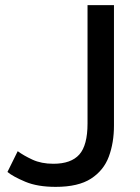

<svg xmlns="http://www.w3.org/2000/svg" viewBox="-20 -713 544 748"><path d="M197 15Q126 15 78.5 -5Q31 -25 9 -43L49 -124Q72 -107 106.5 -91Q141 -75 188 -75Q257 -75 289 -111Q321 -147 321 -232V-693H424V-224Q424 -157 404 -103Q384 -49 334.5 -17Q285 15 197 15Z"/></svg>

Font: Ubuntu Sans Medium
Style: Regular
Weight: 500
Designer: Dalton Maag Ltd
Foundry: Dalton Maag Ltd
Version: Version 1.006; ttfautohint (v1.8.4.7-5d5b)